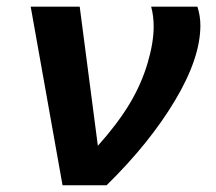

<svg xmlns="http://www.w3.org/2000/svg" viewBox="-20 -548 640 568"><path d="M295.4 0H165L70.8 -528.3H215.8L269.5 -116.7Q327.6 -181.6 362.8 -240Q397.9 -298.3 416.3 -360.1Q434.6 -421.9 434.6 -469.2Q434.6 -501 427.2 -528.3H564Q572.8 -501 572.8 -472.7Q572.8 -376 497.3 -250Q421.9 -124 295.4 0Z"/></svg>

Font: Cousine
Style: Bold Italic
Weight: 700
Italic angle: -12°
Monospace: yes
Designer: Steve Matteson
Foundry: Ascender Corporation
Version: Version 1.20